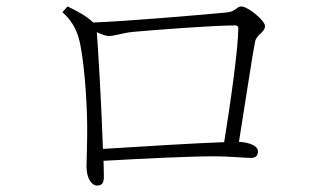

<svg xmlns="http://www.w3.org/2000/svg" viewBox="-20 -637 1040 597"><path d="M190 -617 174 -599C198 -578 215 -553 225 -518C240 -464 250 -336 251 -254C252 -208 249 -137 249 -119C249 -80 267 -60 281 -60C296 -60 303 -66 303 -88L302 -137C426 -144 569 -151 648 -151C690 -151 742 -146 760 -146C777 -146 782 -154 782 -167C782 -182 759 -194 723 -196C742 -313 765 -468 773 -507C778 -531 804 -536 804 -556C804 -573 751 -617 730 -617C715 -617 714 -600 682 -598C644 -594 364 -570 270 -567C246 -589 223 -601 190 -617ZM281 -537C294 -531 309 -525 318 -525C336 -525 362 -535 395 -538C450 -543 641 -558 710 -558C718 -558 721 -555 721 -549C721 -489 696 -311 677 -195C588 -192 414 -181 300 -174C296 -303 285 -487 281 -537Z"/></svg>

Font: Noto Serif CJK HK ExtraLight
Style: Regular
Weight: 200
Designer: Ryoko NISHIZUKA 西塚涼子 (kana & ideographs); Frank Grießhammer (Latin, Greek & Cyrillic); Wenlong ZHANG 张文龙 (bopomofo); San
Foundry: Adobe
Version: Version 2.001;hotconv 1.1.0;makeotfexe 2.6.0